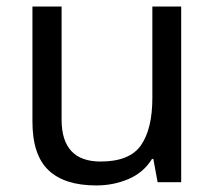

<svg xmlns="http://www.w3.org/2000/svg" viewBox="-20 -556 658 586"><path d="M533 -536V0H461L448 -71H444Q418 -29 372 -9.5Q326 10 274 10Q177 10 128 -36.5Q79 -83 79 -185V-536H168V-191Q168 -63 287 -63Q376 -63 410.5 -113Q445 -163 445 -257V-536Z"/></svg>

Font: Noto Sans Tagbanwa
Style: Regular
Weight: 400
Designer: Monotype Design Team
Foundry: Monotype Imaging Inc.
Version: Version 2.001; ttfautohint (v1.8.4.7-5d5b)